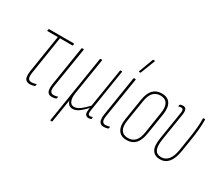

<svg xmlns="http://www.w3.org/2000/svg" viewBox="-139 -1066 1891 1623"><g transform="rotate(30 806.0 -255.0)"><path d="M157 6Q135 6 121 -3.5Q107 -13 103 -34.5Q99 -56 104 -91L162 -458H62Q57 -458 58 -463L61 -475Q62 -479 65 -479H306Q311 -479 310 -473L308 -463Q307 -458 303 -458H183L125 -89Q119 -47 128 -31Q137 -15 160 -15Q171 -15 182.5 -17.5Q194 -20 203 -23Q207 -25 207 -21L204 -6Q204 -4 200 -2Q193 1 180.5 3.5Q168 6 157 6Z M370 6Q350 6 337.5 -3.5Q325 -13 321 -33.5Q317 -54 322 -89L383 -474Q384 -479 389 -479H400Q406 -479 405 -474L343 -89Q336 -47 345 -31Q354 -15 374 -15Q385 -15 394 -17Q403 -19 411 -21Q418 -25 417 -18L414 -6Q413 -2 411 -1Q403 2 392.5 4Q382 6 370 6Z M463 185Q458 185 459 180L563 -474Q564 -479 568 -479H580Q585 -479 584 -474L528 -123Q520 -73 532.5 -44Q545 -15 574 -15Q604 -15 635 -39Q666 -63 699 -99L759 -474Q760 -479 763 -479H775Q780 -479 779 -474L714 -63Q710 -34 714.5 -24.5Q719 -15 732 -15Q738 -15 743 -16.5Q748 -18 753 -19Q758 -20 757 -14L756 -4Q755 2 749 3Q743 4 738 5Q733 6 728 6Q707 6 697 -10Q687 -26 696 -73H695Q663 -38 632.5 -16Q602 6 572 6Q548 6 534 -8Q520 -22 515 -43L479 180Q478 185 475 185Z M877 6Q857 6 844.5 -3.5Q832 -13 828 -33.5Q824 -54 829 -89L890 -474Q891 -479 896 -479H907Q913 -479 912 -474L850 -89Q843 -47 852 -31Q861 -15 881 -15Q892 -15 901 -17Q910 -19 918 -21Q925 -25 924 -18L921 -6Q920 -2 918 -1Q910 2 899.5 4Q889 6 877 6ZM904 -546Q902 -546 901.5 -547.5Q901 -549 902 -553L953 -690Q954 -693 955 -694Q956 -695 959 -695H971Q973 -695 974 -693.5Q975 -692 974 -689L920 -550Q919 -546 913 -546Z M1100 6Q1043 6 1017.5 -32.5Q992 -71 1003 -141L1036 -348Q1047 -418 1078.5 -451.5Q1110 -485 1164 -485Q1221 -485 1246 -447Q1271 -409 1260 -338L1227 -131Q1216 -61 1184.5 -27.5Q1153 6 1100 6ZM1101 -15Q1145 -15 1171 -43.5Q1197 -72 1206 -132L1238 -338Q1248 -400 1228.5 -432Q1209 -464 1162 -464Q1118 -464 1092 -435Q1066 -406 1057 -347L1024 -141Q1014 -79 1034 -47Q1054 -15 1101 -15Z M1424 6Q1373 6 1349.5 -31Q1326 -68 1339 -147L1382 -416Q1387 -441 1382.5 -452.5Q1378 -464 1363 -464Q1357 -464 1351.5 -462.5Q1346 -461 1340 -459Q1336 -458 1337 -463L1339 -475Q1340 -479 1343 -480Q1348 -482 1355.5 -483.5Q1363 -485 1371 -485Q1393 -485 1400.5 -468Q1408 -451 1403 -418L1360 -149Q1350 -78 1366 -46.5Q1382 -15 1425 -15Q1466 -15 1493 -47.5Q1520 -80 1531 -147L1550 -268Q1560 -327 1565 -383.5Q1570 -440 1568 -475Q1568 -479 1572 -479H1586Q1589 -479 1589 -475Q1590 -439 1585.5 -383Q1581 -327 1571 -269L1552 -149Q1539 -69 1507 -31.5Q1475 6 1424 6Z"/></g></svg>

Font: Sofia Sans Extra Condensed Thin
Style: Italic
Weight: 250
Italic angle: -9°
Version: Version 4.100